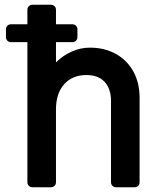

<svg xmlns="http://www.w3.org/2000/svg" viewBox="-20 -786 674 806"><path d="M566 -376V-21Q566 -12 560 -6Q554 0 545 0H467Q458 0 452 -6Q446 -12 446 -21V-361Q446 -414 419 -442.5Q392 -471 343 -471Q284 -471 249.5 -432.5Q215 -394 215 -327V-21Q215 -12 209 -6Q203 0 194 0H116Q107 0 101 -6Q95 -12 95 -21V-609H26Q17 -609 11 -615Q5 -621 5 -630V-663Q5 -672 11 -678Q17 -684 26 -684H95V-745Q95 -754 101 -760Q107 -766 116 -766H194Q203 -766 209 -760Q215 -754 215 -745V-684H284Q293 -684 299 -678Q305 -672 305 -663V-630Q305 -621 299 -615Q293 -609 284 -609H215V-524Q244 -553 281 -569.5Q318 -586 357 -586Q419 -586 466.5 -559.5Q514 -533 540 -485.5Q566 -438 566 -376Z"/></svg>

Font: Miriam Libre
Style: Bold
Weight: 700
Designer: Michal Sahar
Foundry: Hagilda
Version: Version 1.001